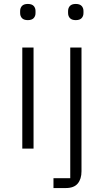

<svg xmlns="http://www.w3.org/2000/svg" viewBox="-20 -753 526 973"><path d="M121 -651Q101 -651 91.5 -661Q82 -671 82 -687V-697Q82 -713 91.5 -723Q101 -733 121 -733Q141 -733 150.5 -723Q160 -713 160 -697V-687Q160 -671 150.5 -661Q141 -651 121 -651ZM93 -512H150V0H93ZM336 -512H393V115Q393 154 374 177Q355 200 313 200H251V150H336ZM364 -651Q344 -651 334.5 -661Q325 -671 325 -687V-697Q325 -713 334.5 -723Q344 -733 364 -733Q384 -733 393.5 -723Q403 -713 403 -697V-687Q403 -671 393.5 -661Q384 -651 364 -651Z"/></svg>

Font: IBM Plex Sans Hebrew Light
Style: Regular
Weight: 300
Designer: Mike Abbink, Paul van der Laan, Pieter van Rosmalen, Yanek Iontef
Foundry: Bold Monday
Version: Version 1.2